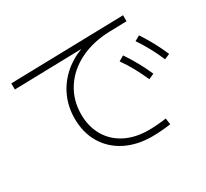

<svg xmlns="http://www.w3.org/2000/svg" viewBox="-142 -906 1221 1138"><g transform="rotate(-30 469.0 -337.5)"><path d="M255.9 -304.7Q255.9 -382.3 285.2 -449Q314.5 -515.6 368.7 -565.4Q422.9 -615.2 496.6 -643.1L35.2 -631.8V-673.8L810.5 -692.4V-651.4L694.3 -648.4Q579.6 -645.5 490.5 -601.8Q401.4 -558.1 351.6 -481.4Q301.8 -404.8 301.8 -307.6Q301.8 -223.1 338.9 -159.4Q376 -95.7 444.3 -61Q512.7 -26.4 603.5 -26.4Q628.9 -26.4 665.5 -29.3Q702.1 -32.2 723.6 -36.1L729.5 6.8Q705.1 10.7 668 13.7Q630.9 16.6 602.5 16.6Q499 16.6 420.4 -23.4Q341.8 -63.5 298.8 -136.2Q255.9 -209 255.9 -304.7ZM656.2 -465.8 691.4 -486.3Q750.5 -399.4 793 -302.7L755.9 -286.1Q733.4 -336.9 710 -379.6Q686.5 -422.4 656.2 -465.8ZM797.9 -522.5 833 -542Q863.8 -494.6 887.7 -450.4Q911.6 -406.2 932.6 -357.4L895.5 -341.8Q876 -389.2 852.3 -432.6Q828.6 -476.1 797.9 -522.5Z"/></g></svg>

Font: Pretendard JP ExtraLight
Style: Regular
Weight: 200
Designer: Base glyphs from Inter by Rasmus Andersson; Hangeul glyphs from Noto Sans CJK(Source Han Sans) by Jang Soo-young and Kan
Foundry: Kil Hyung-jin
Version: Version 1.309